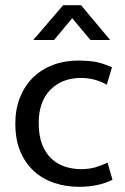

<svg xmlns="http://www.w3.org/2000/svg" viewBox="-20 -710 482 739"><path d="M291 -59Q323 -59 347 -66Q371 -73 394 -84L413 -18Q359 9 284 9Q233 9 188.5 -6Q144 -21 110.5 -51.5Q77 -82 58 -127.5Q39 -173 39 -234Q39 -290 57 -335Q75 -380 107 -411.5Q139 -443 184 -460Q229 -477 283 -477Q314 -477 343.5 -472.5Q373 -468 411 -451L391 -384Q345 -410 292 -410Q219 -410 174 -364.5Q129 -319 129 -237Q129 -186 143 -152Q157 -118 180 -97.5Q203 -77 232 -68Q261 -59 291 -59ZM404 -556H328L258 -640L188 -556H108L223 -690H292Z"/></svg>

Font: Ek Mukta
Style: Regular
Weight: 400
Designer: Girish Dalvi and Yashodeep Gholap
Foundry: Ek Type
Version: Version 2.538;PS 1.001;hotconv 16.6.51;makeotf.lib2.5.65220;